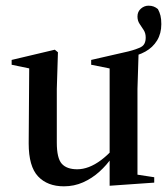

<svg xmlns="http://www.w3.org/2000/svg" viewBox="-20 -643 589 676"><path d="M205 13Q147 13 114 -22Q81 -57 81 -138L83 -426L108 -397L21 -415V-432L173 -468L184 -459L180 -330V-141Q180 -86 197.5 -66.5Q215 -47 252 -47Q272 -47 293 -55Q314 -63 335.5 -79Q357 -95 378 -118L383 -90H375Q356 -62 330 -38.5Q304 -15 272.5 -1Q241 13 205 13ZM366 11V-86V-89V-402L301 -415V-432L432 -462Q460 -469 476.5 -477.5Q493 -486 493 -511Q493 -526 486 -537Q479 -548 471.5 -559Q464 -570 464 -585Q464 -602 476 -612.5Q488 -623 503 -623Q513 -623 521 -620Q529 -617 536 -611Q542 -600 545 -588Q548 -576 548 -558Q548 -525 533 -500.5Q518 -476 492 -461.5Q466 -447 432 -441L468 -459L464 -330V-28L523 -19V0Z"/></svg>

Font: Source Serif 4 60pt SemiBold
Style: Regular
Weight: 600
Version: Version 4.004;hotconv 1.0.116;makeotfexe 2.5.65601